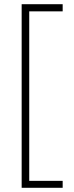

<svg xmlns="http://www.w3.org/2000/svg" viewBox="-20 -735 350 913"><path d="M278 158V125H119V-681H278V-715H83V158Z"/></svg>

Font: Noto Sans Arabic UI Cn XLt
Style: Regular
Weight: 200
Width: 3
Designer: Monotype Design Team, Nadine Chahine and Nizar Qandah
Foundry: Monotype Imaging Inc.
Version: Version 2.010